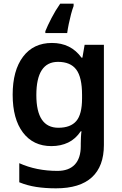

<svg xmlns="http://www.w3.org/2000/svg" viewBox="-20 -879 666 1046"><path d="M263 -645Q366 -645 424 -565H429L441 -635H546V-89Q546 27 480.5 87Q415 147 285 147Q227 147 178 139.5Q129 132 85 114V10Q178 52 293 52Q355 52 387.5 17.5Q420 -17 420 -83V-97Q420 -112 421 -132Q422 -152 424 -164H420Q392 -122 351.5 -102.5Q311 -83 260 -83Q161 -83 105 -157Q49 -231 49 -363Q49 -495 105.5 -570Q162 -645 263 -645ZM296 -542Q178 -542 178 -361Q178 -183 298 -183Q364 -183 395.5 -219.5Q427 -256 427 -343V-362Q427 -458 395.5 -500Q364 -542 296 -542ZM381 -846Q374 -828 367 -801.5Q360 -775 354.5 -748Q349 -721 346 -699H227V-709Q239 -739 260.5 -780.5Q282 -822 308 -859H381Z"/></svg>

Font: Noto Sans Telugu UI SemiBold
Style: Regular
Weight: 600
Designer: Jelle Bosma - Monotype Design Team
Foundry: Monotype Imaging Inc.
Version: Version 2.005; ttfautohint (v1.8.4.7-5d5b)